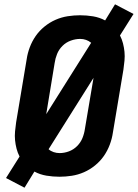

<svg xmlns="http://www.w3.org/2000/svg" viewBox="-20 -814 641 893"><path d="M94 59 8 14 71 -86Q62 -103 57 -122.5Q52 -142 50 -162Q48 -182 50 -203Q52 -224 55 -245L104 -538Q108 -566 118.5 -594Q129 -622 146 -646.5Q163 -671 187 -690.5Q211 -710 238.5 -722Q266 -734 295 -738.5Q324 -743 352 -743Q383 -743 413 -738Q443 -733 469 -719L515 -794L601 -749L538 -649Q547 -632 552 -612.5Q557 -593 559 -573Q561 -553 559 -532Q557 -511 554 -490L505 -197Q501 -169 490.5 -141Q480 -113 463 -88.5Q446 -64 422 -44.5Q398 -25 370.5 -13Q343 -1 314 3.5Q285 8 257 8Q226 8 196 3Q166 -2 140 -16ZM195 -283 404 -615Q393 -624 380 -628.5Q367 -633 353 -633Q331 -633 309 -625Q287 -617 270.5 -600.5Q254 -584 245.5 -563Q237 -542 234 -520ZM257 -102Q279 -102 300.5 -110Q322 -118 338.5 -134.5Q355 -151 363.5 -172Q372 -193 375 -215L415 -452L206 -120Q216 -111 229.5 -106.5Q243 -102 257 -102Z"/></svg>

Font: Iosevka Extrabold Extended
Style: Italic
Weight: 800
Width: 7
Italic angle: -9°
Monospace: yes
Designer: Belleve Invis
Foundry: Belleve Invis
Version: Version 32.5.0; ttfautohint (v1.8.4)